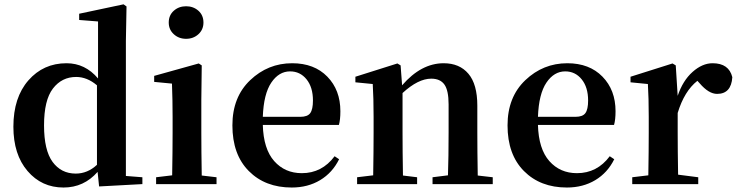

<svg xmlns="http://www.w3.org/2000/svg" viewBox="-20 -839 3360 875"><path d="M421.9 -87.9V-450.2Q377 -488.3 327.1 -488.3Q261.7 -488.3 221.2 -435.5Q180.7 -382.8 180.7 -267.6Q180.7 -154.3 219.7 -101.1Q258.8 -47.9 325.2 -47.9Q378.9 -47.9 421.9 -87.9ZM553.7 -37.1 628.9 -31.2V0L431.6 10.7L424.8 -55.7Q362.3 15.6 269.5 15.6Q169.9 15.6 105.5 -59.6Q41 -134.8 41 -261.7Q41 -394.5 109.4 -472.7Q177.7 -550.8 283.2 -550.8Q368.2 -550.8 426.8 -481.4V-741.2L340.8 -748V-776.4L543 -819.3L556.6 -809.6L553.7 -652.3Z M749 -736.3Q749 -769.5 772 -790Q794.9 -810.5 828.1 -810.5Q861.3 -810.5 884.3 -790Q907.2 -769.5 907.2 -736.3Q907.2 -704.1 884.3 -683.1Q861.3 -662.1 828.1 -662.1Q794.9 -662.1 772 -683.1Q749 -704.1 749 -736.3ZM899.4 -39.1 966.8 -31.2V0H691.4V-31.2L764.6 -40Q766.6 -153.3 766.6 -235.4V-305.7Q766.6 -382.8 763.7 -458L682.6 -465.8V-493.2L885.7 -549.8L899.4 -541L897.5 -384.8V-235.4Q897.5 -152.3 899.4 -39.1Z M1177.7 -306.6H1348.6Q1381.8 -306.6 1394 -323.7Q1406.2 -340.8 1406.2 -380.9Q1406.2 -441.4 1377 -477.5Q1347.7 -513.7 1301.8 -513.7Q1251 -513.7 1216.3 -462.4Q1181.6 -411.1 1177.7 -306.6ZM1524.4 -269.5H1177.7Q1180.7 -160.2 1229.5 -105Q1278.3 -49.8 1355.5 -49.8Q1447.3 -49.8 1504.9 -127L1525.4 -113.3Q1495.1 -51.8 1439 -18.1Q1382.8 15.6 1309.6 15.6Q1188.5 15.6 1113.8 -59.6Q1039.1 -134.8 1039.1 -267.6Q1039.1 -396.5 1120.1 -473.6Q1201.2 -550.8 1311.5 -550.8Q1412.1 -550.8 1471.7 -489.7Q1531.2 -428.7 1531.2 -332Q1531.2 -293 1524.4 -269.5Z M2157.2 -39.1 2225.6 -31.2V0H1951.2V-31.2L2021.5 -40Q2024.4 -123 2024.4 -235.4V-363.3Q2024.4 -426.8 2005.4 -453.6Q1986.3 -480.5 1945.3 -480.5Q1885.7 -480.5 1814.5 -415V-235.4Q1814.5 -152.3 1816.4 -39.1L1880.9 -31.2V0H1607.4V-31.2L1680.7 -40Q1682.6 -153.3 1682.6 -235.4V-306.6Q1682.6 -392.6 1678.7 -456.1L1599.6 -463.9V-489.3L1791 -549.8L1805.7 -541L1812.5 -450.2Q1899.4 -550.8 2002 -550.8Q2074.2 -550.8 2114.7 -502.9Q2155.3 -455.1 2155.3 -357.4V-235.4Q2155.3 -152.3 2157.2 -39.1Z M2431.6 -306.6H2602.5Q2635.7 -306.6 2647.9 -323.7Q2660.2 -340.8 2660.2 -380.9Q2660.2 -441.4 2630.9 -477.5Q2601.6 -513.7 2555.7 -513.7Q2504.9 -513.7 2470.2 -462.4Q2435.5 -411.1 2431.6 -306.6ZM2778.3 -269.5H2431.6Q2434.6 -160.2 2483.4 -105Q2532.2 -49.8 2609.4 -49.8Q2701.2 -49.8 2758.8 -127L2779.3 -113.3Q2749 -51.8 2692.9 -18.1Q2636.7 15.6 2563.5 15.6Q2442.4 15.6 2367.7 -59.6Q2293 -134.8 2293 -267.6Q2293 -396.5 2374 -473.6Q2455.1 -550.8 2565.4 -550.8Q2666 -550.8 2725.6 -489.7Q2785.2 -428.7 2785.2 -332Q2785.2 -293 2778.3 -269.5Z M3059.6 -541 3068.4 -402.3Q3091.8 -471.7 3136.2 -511.2Q3180.7 -550.8 3227.5 -550.8Q3301.8 -550.8 3317.4 -487.3Q3312.5 -411.1 3248 -411.1Q3210 -411.1 3168.9 -459L3158.2 -470.7Q3098.6 -423.8 3068.4 -324.2V-235.4Q3068.4 -156.2 3070.3 -43L3162.1 -31.2V0H2861.3V-31.2L2934.6 -40Q2936.5 -153.3 2936.5 -235.4V-306.6Q2936.5 -392.6 2932.6 -456.1L2853.5 -463.9V-489.3L3044.9 -549.8Z"/></svg>

Font: Bpmf Zihi Serif Bold
Style: Bold
Weight: 700
Foundry: But Ko
Version: Version 1.320